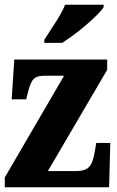

<svg xmlns="http://www.w3.org/2000/svg" viewBox="-20 -786 491 806"><path d="M0 0V-41L249 -468H163Q136 -468 122 -455Q108 -442 98 -401L90 -369H29L40 -536H430V-493L181 -68H301Q337 -68 353.5 -84.5Q370 -101 378 -150L384 -186H443L438 0ZM166 -619Q179 -640 196 -665.5Q213 -691 229 -717.5Q245 -744 253 -766H415V-756Q407 -743 387.5 -723.5Q368 -704 342.5 -682Q317 -660 290 -640Q263 -620 241 -606H166Z"/></svg>

Font: Noto Serif ExtraCondensed Black
Style: Regular
Weight: 900
Width: 2
Designer: Monotype Design Team
Foundry: Monotype Imaging Inc.
Version: Version 2.015; ttfautohint (v1.8.4.7-5d5b)